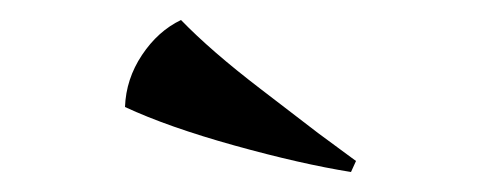

<svg xmlns="http://www.w3.org/2000/svg" viewBox="-20 -738 480 192"><path d="M298 -605 336 -577 331 -566Q281 -574 214.5 -592.5Q148 -611 105 -631Q106 -659 122 -683Q138 -707 161 -718Q191 -687 240 -649.5Q289 -612 298 -605Z"/></svg>

Font: Chonburi
Style: Regular
Weight: 400
Designer: Thanarat Vachiruckul and Stawix Ruecha
Foundry: Cadson Demak & Katatrad
Version: Version 1.000